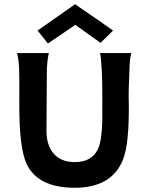

<svg xmlns="http://www.w3.org/2000/svg" viewBox="-20 -874 699 905"><path d="M513 -730 454 -672Q440 -682 400.5 -710Q361 -738 335 -757Q248 -698 206 -669L157 -730L334 -854Q454 -772 513 -730ZM451 -624H599Q591 -598 590 -541Q585 -434 587 -395Q590 -195 559 -120Q506 11 332 11Q160 11 106 -100Q70 -176 71 -384Q72 -495 70 -554Q67 -602 60 -624H210Q203 -591 201 -553Q199 -307 199 -257Q199 -189 233.5 -149.5Q268 -110 333 -110Q413 -110 442 -172Q460 -212 462 -302Q464 -514 457 -581Q456 -607 451 -624Z"/></svg>

Font: GFS Neohellenic Rg
Style: Bold
Weight: 700
Designer: Designed by Takis Katsoulidis and George D. Matthiopoulos.
Foundry: Designed by Takis Katsoulidis and George D. Matthiopoulos.
Version: Version 1.0